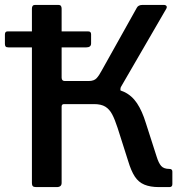

<svg xmlns="http://www.w3.org/2000/svg" viewBox="-35 -762 756 782"><path d="M336 -622V-585Q336 -569 316 -569H0Q-9 -569 -12 -572.5Q-15 -576 -15 -583V-621Q-15 -634 -5 -634H325Q336 -634 336 -622ZM112 0Q102 0 98.5 -4Q95 -8 95 -16V-727Q95 -742 108 -742H203Q216 -742 216 -727V-446Q216 -432 229 -432H348L390 -404Q438 -403 470 -388Q502 -373 523 -341.5Q544 -310 559 -261L603 -124Q611 -98 621.5 -86Q632 -74 655 -74Q667 -74 667 -63V-12Q667 0 655 0H612Q577 0 553 -10Q529 -20 514 -43Q499 -66 487 -106L444 -241Q433 -275 422 -296Q411 -317 394 -327.5Q377 -338 348 -338H226Q216 -338 216 -328V-17Q216 0 196 0ZM325 -378 326 -432Q348 -432 358.5 -443.5Q369 -455 380 -476L522 -730Q528 -742 546 -742H631Q640 -742 643 -737.5Q646 -733 642 -726L457 -407Q455 -401 455.5 -395.5Q456 -390 463 -385Z"/></svg>

Font: Libre Franklin Medium
Style: Regular
Weight: 500
Designer: Pablo Impallari, Rodrigo Fuenzalida, Nhung Nguyen
Foundry: Impallari Type
Version: Version 3.000